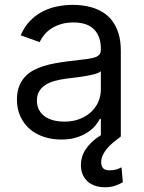

<svg xmlns="http://www.w3.org/2000/svg" viewBox="-20 -573 604 806"><path d="M237.2 12.8Q198.5 12.8 164.4 1.6Q130.3 -9.6 105.3 -31.1Q80.3 -52.6 65.7 -83.8Q51.1 -115.1 51.1 -154.8Q51.1 -186.1 59.8 -209.2Q68.5 -232.2 83.6 -249.1Q98.7 -266 119.1 -277.2Q139.6 -288.4 163 -295.6Q186.4 -302.9 212 -307.5Q237.6 -312.1 262.8 -315.3Q300.1 -320.3 326.7 -323Q353.3 -325.6 370.4 -329.9Q387.4 -334.2 395.4 -342Q403.4 -349.8 403.4 -365.1V-367.9Q403.4 -420.5 374.8 -449.6Q346.2 -478.7 288.4 -478.7Q258.5 -478.7 235.1 -471.4Q211.6 -464.1 194.2 -452.4Q176.8 -440.7 165.1 -426Q153.4 -411.2 146.3 -396.3L66.8 -424.7Q82.7 -462 107.4 -486.7Q132.1 -511.4 161.4 -525.9Q190.7 -540.5 222.7 -546.5Q254.6 -552.6 285.5 -552.6Q302.9 -552.6 324.6 -550.2Q346.2 -547.9 368.6 -541Q391 -534.1 412.5 -521Q433.9 -507.8 450.5 -486.3Q467 -464.8 477.1 -433.8Q487.2 -402.7 487.2 -359.4V0Q471.2 11.7 456.3 24.1Q441.4 36.6 430 49.9Q418.7 63.2 411.8 77.6Q404.8 92 404.8 108Q404.8 123.9 412.6 133Q420.5 142 441.8 142Q457.7 142 470.2 137.8Q482.6 133.5 490.1 129.3L495.7 191.8Q484 199.2 465 206.1Q446 213.1 420.5 213.1Q398.8 213.1 380.1 207Q361.5 201 348.2 189.1Q334.9 177.2 327.2 159.8Q319.6 142.4 319.6 119.3Q319.6 103.3 324.2 87Q328.8 70.7 339 54.9Q349.1 39.1 365.1 23.8Q381 8.5 403.4 -5.7V-73.9H399.1Q392.8 -60.7 380 -45.5Q367.2 -30.2 347.5 -17.2Q327.8 -4.3 300.4 4.3Q273.1 12.8 237.2 12.8ZM250 -62.5Q287.3 -62.5 315.9 -74Q344.5 -85.6 364 -104.4Q383.5 -123.2 393.5 -147.5Q403.4 -171.9 403.4 -197.4V-274.1Q399.9 -269.9 390.3 -266.2Q380.7 -262.4 367.5 -259.4Q354.4 -256.4 339 -253.7Q323.5 -251.1 308.6 -249.1Q293.7 -247.2 280.5 -245.6Q267.4 -244 258.5 -242.9Q234 -239.7 211.6 -233.8Q189.3 -228 172.2 -217.5Q155.2 -207 145.1 -190.9Q134.9 -174.7 134.9 -150.6Q134.9 -128.9 143.5 -112.4Q152 -95.9 167.4 -84.7Q182.9 -73.5 204 -68Q225.1 -62.5 250 -62.5Z"/></svg>

Font: Fast_Sans
Style: Regular
Weight: 400
Designer: Rasmus Andersson
Foundry: rsms
Version: Version 3.018;git-588b23468